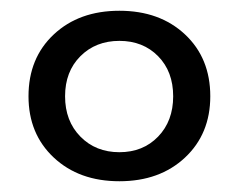

<svg xmlns="http://www.w3.org/2000/svg" viewBox="-20 -793 445 357"><path d="M371 -614Q371 -544 324 -500Q277 -456 202 -456Q127 -456 80 -500Q33 -544 33 -614Q33 -685 80 -729Q127 -773 202 -773Q277 -773 324 -729Q371 -685 371 -614ZM101 -614Q101 -568 129.5 -539Q158 -510 202 -510Q246 -510 274 -539Q302 -568 302 -614Q302 -660 274 -688.5Q246 -717 202 -717Q158 -717 129.5 -688.5Q101 -660 101 -614Z"/></svg>

Font: Gontserrat
Style: Regular
Weight: 400
Designer: Julieta Ulanovsky
Foundry: Julieta Ulanovsky
Version: Version 6.001